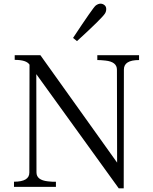

<svg xmlns="http://www.w3.org/2000/svg" viewBox="-20 -1023 838 1051"><path d="M56.6 0V-28.3Q140.6 -28.3 140.6 -78.1L141.6 -668.9Q125 -695.3 60.5 -695.3V-720.7H201.2L621.1 -132.8L620.1 -641.6Q620.1 -684.6 557.6 -691.4Q532.2 -694.3 512.7 -694.3V-720.7H741.2V-694.3Q658.2 -694.3 658.2 -642.6L657.2 7.8H629.9Q436.5 -260.7 178.7 -617.2L179.7 -79.1Q179.7 -37.1 242.2 -30.3Q267.6 -27.3 286.1 -28.3V0ZM379.9 -815.4Q490.2 -982.4 503.9 -992.7Q517.6 -1002.9 530.3 -1002.9Q542 -1002.9 551.8 -995.1Q561.5 -987.3 561.5 -973.6Q561.5 -960 554.7 -949.2Q539.1 -923.8 401.4 -797.9Z"/></svg>

Font: GenEi Koburi Mincho v6
Style: Regular
Weight: 400
Designer: o_tamon (Modified)
Foundry: o_tamon / Adobe Systems Incorporated
Version: Version 6.1